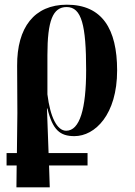

<svg xmlns="http://www.w3.org/2000/svg" viewBox="-20 -568 577 818"><path d="M8 137H51L50 230H192L189 137H353V84H187L180 -106H182C204 -14 236 12 297 12C385 12 479 -80 479 -268C479 -445 415 -548 265 -548C126 -548 52 -451 53 -288L54 -86L52 84H8ZM262 -11C223 -11 194 -69 182 -166V-333C182 -480 205 -538 264 -538C328 -538 347 -460 347 -269C347 -105 320 -11 262 -11Z"/></svg>

Font: Noto Serif Display ExtraCondensed
Style: Bold
Weight: 700
Width: 2
Designer: Monotype Design Team
Foundry: Monotype Imaging Inc.
Version: Version 2.009